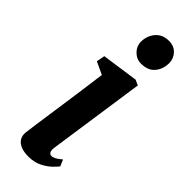

<svg xmlns="http://www.w3.org/2000/svg" viewBox="-266 -818 851 851"><g transform="rotate(45 160.0 -392.0)"><path d="M136.7 10Q107.9 10 88.4 1.6Q68.9 -6.7 59.9 -22Q50.9 -37.2 53.4 -58.4Q56 -80.5 60.7 -113.1Q65.4 -145.7 71.2 -186.5Q77 -227.4 83.9 -274.5Q90.7 -321.6 97.7 -372.6Q104.6 -423.7 111.7 -476.2L53.1 -503.6L60.5 -542.9L232.5 -567.4L257.2 -556L191 -100.6Q188.3 -82.6 192.9 -73.4Q197.5 -64.2 207.2 -64.2Q216.5 -64.2 227.2 -69.9Q237.9 -75.5 254.9 -89.9L267.9 -59.3Q262.7 -52 246 -35.4Q229.3 -18.7 201.8 -4.4Q174.3 10 136.7 10ZM199.1 -634.3Q170 -634.3 149.3 -656.1Q128.5 -677.8 129.9 -707.4Q131.7 -743.9 154.3 -768.8Q176.9 -793.7 215 -793.7Q247.8 -793.7 267 -772.7Q286.2 -751.6 285.9 -723.8Q285.5 -685.9 263.6 -660.1Q241.7 -634.3 199.1 -634.3Z"/></g></svg>

Font: Merriweather 7pt Light
Style: Italic
Weight: 300
Italic angle: -7.8°
Designer: Eben Sorkin
Foundry: Eben Sorkin
Version: Version 2.200;gftools[0.9.31]